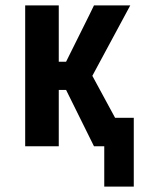

<svg xmlns="http://www.w3.org/2000/svg" viewBox="-20 -540 540 709"><path d="M365 149V0H327L224 -208H197V0H73V-520H197V-312H224L310 -485L327 -520H461L321 -260L405 -105H474V149Z"/></svg>

Font: Iosevka SS18 Extrabold
Style: Regular
Weight: 800
Monospace: yes
Designer: Belleve Invis
Foundry: Belleve Invis
Version: Version 25.1.1; ttfautohint (v1.8.4)